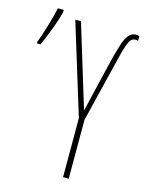

<svg xmlns="http://www.w3.org/2000/svg" viewBox="-140 -814 672 883"><g transform="rotate(15 196.0 -372.0)"><path d="M299 -478Q320 -566 326 -590Q339 -638 347 -662Q355 -686 368.5 -703Q382 -720 403 -720Q412 -720 419 -717V-695Q414 -697 405 -697Q389 -697 379 -678.5Q369 -660 357 -615Q351 -591 285 -321Q282 -311 275 -280V0H248V-281L115 -714H142L262 -321ZM-27 -572Q-16 -599 1 -656Q18 -713 24 -744H52V-733Q39 -677 -10 -563H-27Z"/></g></svg>

Font: Noto Sans Display Thin Cond
Style: Regular
Weight: 250
Width: 3
Designer: Monotype Design team
Foundry: Monotype Imaging Inc.
Version: Version 1.000